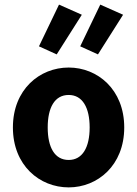

<svg xmlns="http://www.w3.org/2000/svg" viewBox="-20 -801 595 833"><path d="M278 12C403 12 519 -83 519 -248C519 -413 403 -508 278 -508C152 -508 36 -413 36 -248C36 -83 152 12 278 12ZM278 -107C217 -107 187 -162 187 -248C187 -334 217 -389 278 -389C338 -389 369 -334 369 -248C369 -162 338 -107 278 -107ZM226 -565 335 -737 236 -781 149 -600ZM405 -565 514 -737 415 -781 328 -600Z"/></svg>

Font: Giro Sans Regular
Style: Bold
Weight: 700
Designer: Paul D. Hunt
Foundry: Adobe Systems Incorporated
Version: Version 1.000;PS 1.0;hotconv 1.0.88;makeotf.lib2.5.647800